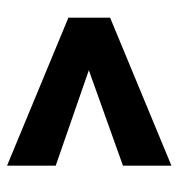

<svg xmlns="http://www.w3.org/2000/svg" viewBox="0 -579 515 555"><g transform="rotate(-90 257.5 -301.5)"><path d="M56.2 -203.6 332 -302.2 56.2 -397.9V-538.6L483.9 -361.3V-240.7L56.2 -63.5Z"/></g></svg>

Font: Vazirmatn FD ExtraBold
Style: Regular
Weight: 800
Designer: Saber Rastikerdar
Foundry: Saber Rastikerdar
Version: Version 33.003